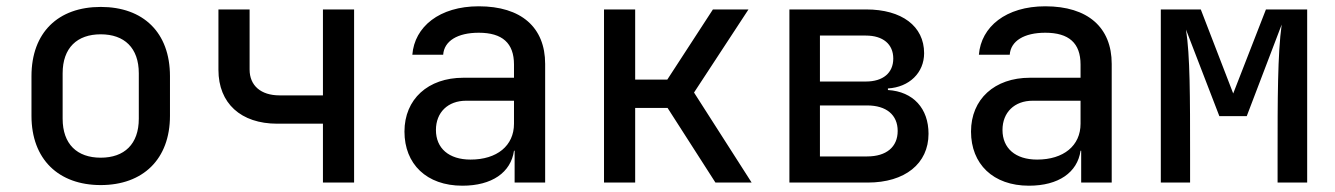

<svg xmlns="http://www.w3.org/2000/svg" viewBox="-20 -580 4240 610"><path d="M300 8C434 8 520 -74 520 -212V-338C520 -477 435 -558 300 -558C165 -558 80 -477 80 -338V-212C80 -74 166 8 300 8ZM300 -79C225 -79 179 -122 179 -203V-347C179 -428 225 -471 300 -471C375 -471 421 -428 421 -347V-203C421 -122 375 -79 300 -79Z M1006 0H1105V-550H1006V-277H868C809 -277 773 -308 773 -359V-550H674V-358C674 -252 745 -187 861 -187H1006Z M1449 10C1543 10 1603 -32 1613 -101H1615V0H1712V-377C1712 -493 1636 -560 1501 -560C1376 -560 1297 -495 1290 -406H1388C1391 -450 1434 -476 1501 -476C1576 -476 1613 -443 1613 -375V-333H1452C1340 -333 1265 -265 1265 -162C1265 -59 1335 10 1449 10ZM1475 -73C1406 -73 1365 -109 1365 -167C1365 -223 1403 -260 1461 -260H1613V-187C1613 -117 1559 -73 1475 -73Z M1899 0H1998V-237H2101L2253 0H2368L2185 -286L2358 -550H2245L2100 -327H1998V-550H1899Z M2488 0H2737C2855 0 2930 -60 2930 -155C2930 -235 2882 -289 2801 -294V-299C2869 -303 2916 -349 2916 -411C2916 -497 2845 -550 2732 -550H2488ZM2585 -321V-467H2731C2785 -467 2818 -440 2818 -394C2818 -348 2785 -321 2731 -321ZM2585 -83V-245H2735C2796 -245 2832 -215 2832 -164C2832 -113 2796 -83 2735 -83Z M3249 10C3343 10 3403 -32 3413 -101H3415V0H3512V-377C3512 -493 3436 -560 3301 -560C3176 -560 3097 -495 3090 -406H3188C3191 -450 3234 -476 3301 -476C3376 -476 3413 -443 3413 -375V-333H3252C3140 -333 3065 -265 3065 -162C3065 -59 3135 10 3249 10ZM3275 -73C3206 -73 3165 -109 3165 -167C3165 -223 3203 -260 3261 -260H3413V-187C3413 -117 3359 -73 3275 -73Z M3668 0H3761V-87C3761 -272 3761 -404 3748 -486L3854 -211H3941L4052 -502C4039 -409 4039 -262 4039 -87V0H4133V-550H4002L3898 -283L3795 -550H3668Z"/></svg>

Font: JetBrains Mono Medium
Style: Regular
Weight: 436
Monospace: yes
Designer: Philipp Nurullin, Konstantin Bulenkov
Foundry: JetBrains
Version: Version 2.305